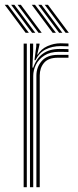

<svg xmlns="http://www.w3.org/2000/svg" viewBox="-44 -782 326 802"><path d="M100 -530.5 107.5 -588.2V-600H121V-595.5L111.5 -554.2H114Q127.5 -577.2 154 -589.2Q180.5 -601.2 209.2 -601.2Q221.5 -601.2 242 -600.2V-588.5Q225.2 -589.5 210 -589.5Q174 -589.5 146.8 -575.6Q119.5 -561.8 104 -530.5ZM81.2 0V-600H94.5V-568L91.5 -499.5H95Q121.2 -577.5 204.2 -577.5Q214.2 -577.5 224.9 -577.2Q235.5 -577 242 -576.8V-564.8Q235 -565 223.9 -565.2Q212.8 -565.5 202 -565.5Q165.2 -565.5 141.5 -550.2Q117.8 -535 106.2 -511.9Q94.8 -488.8 94.8 -464.8V0ZM54.8 0V-600H68V0ZM108 0V-466Q108 -501.8 130.5 -527.2Q153 -552.8 197 -552.8H242V-540.8Q231.5 -540.8 219.9 -540.8Q208.2 -540.8 197 -540.8Q158 -540.8 140 -519.5Q122 -498.2 122 -466.8V0ZM117 -645 29.5 -762H43L130.2 -645ZM63 -645 -24.2 -762H-11L76.5 -645ZM90 -645 2.5 -762H16L103.5 -645ZM230 -645 142.8 -762H156.2L243.5 -645ZM176 -645 88.8 -762H102.2L189.5 -645ZM203 -645 115.8 -762H129.2L216.5 -645Z"/></svg>

Font: Big Shoulders Inline Display
Style: Regular
Weight: 400
Designer: Patric King
Foundry: XO Type Co
Version: Version 1.000